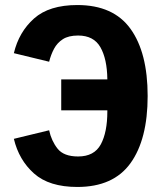

<svg xmlns="http://www.w3.org/2000/svg" viewBox="-20 -730 640 762"><path d="M287 12Q175 12 115 -41.5Q55 -95 35 -179L175 -213Q184 -171 208.5 -140Q233 -109 290 -109Q354 -109 380 -157Q406 -205 406 -288V-292H223V-415H406V-416Q405 -496 378.5 -542.5Q352 -589 290 -589Q252 -589 229.5 -574.5Q207 -560 194.5 -536.5Q182 -513 175 -485L35 -519Q55 -603 115 -656.5Q175 -710 287 -710Q430 -710 498 -615.5Q566 -521 566 -349Q566 -177 498 -82.5Q430 12 287 12Z"/></svg>

Font: Lilex Nerd Font
Style: Bold
Weight: 700
Designer: Mike Abbink, Paul van der Laan, Pieter van Rosmalen, Mikhael Khrustik
Foundry: Mikhael Khrustik
Version: Version 2.400; ttfautohint (v1.8.4.7-5d5b);Nerd Fonts 3.3.0